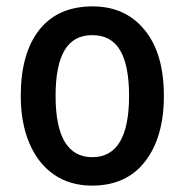

<svg xmlns="http://www.w3.org/2000/svg" viewBox="-20 -571 578 601"><path d="M268 10Q199 10 149 -24.5Q99 -59 72 -122.5Q45 -186 45 -271Q45 -404 103 -477.5Q161 -551 270 -551Q372 -551 432.5 -477.5Q493 -404 493 -271Q493 -142 434.5 -66Q376 10 268 10ZM269 -79Q384 -79 384 -271Q384 -366 356 -413.5Q328 -461 269 -461Q210 -461 182 -413.5Q154 -366 154 -271Q154 -79 269 -79Z"/></svg>

Font: Noto Sans Georgian Medium Narrow
Style: Regular
Weight: 500
Width: 4
Designer: Monotype Design team
Foundry: Monotype Imaging Inc.
Version: Version 1.000